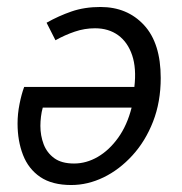

<svg xmlns="http://www.w3.org/2000/svg" viewBox="-20 -518 521 550"><path d="M184 12Q129.3 12 95.3 -11Q61.4 -34.1 45.9 -74.2Q30.3 -114.4 30.3 -164Q30.3 -191.8 35.9 -219.8Q41.4 -247.9 49.2 -268.9H364.9Q371.2 -322.4 358.5 -359.9Q345.8 -397.3 318.4 -417.2Q291 -437 252.2 -437Q222.5 -437 194.3 -427.4Q166.1 -417.9 138.9 -402.7L113.4 -452.9Q147.9 -472.4 185 -485.2Q222.1 -498 267.7 -498Q344.6 -498 392.5 -446.2Q440.4 -394.5 440.4 -294.6Q440.4 -226 418.5 -169.8Q396.6 -113.6 359.3 -72.8Q322.1 -32 276.8 -10Q231.4 12 184 12ZM192.1 -49.6Q227.3 -49.6 260.1 -68.6Q292.9 -87.7 318.6 -123.5Q344.2 -159.2 357 -209.7H102.5Q99.1 -198 97.4 -184Q95.7 -170.1 95.7 -157.4Q95.7 -129.5 105 -104.9Q114.3 -80.4 135.3 -65Q156.3 -49.6 192.1 -49.6Z"/></svg>

Font: Source Sans Variable
Style: Italic
Weight: 200
Italic angle: -11°
Designer: Paul D. Hunt
Foundry: Adobe Systems Incorporated
Version: Version 3.006;hotconv 1.0.111;makeotfexe 2.5.65597